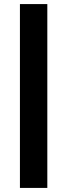

<svg xmlns="http://www.w3.org/2000/svg" viewBox="-20 -795 331 945"><path d="M78.1 129.9V-774.9H212.9V129.9Z"/></svg>

Font: Raleway-v4020 ExtraBold
Style: Regular
Weight: 800
Designer: Matt McInerney, Pablo Impallari, Rodrigo Fuenzalida
Foundry: Matt McInerney, Pablo Impallari, Rodrigo Fuenzalida
Version: Version 4.020;PS 004.020;hotconv 1.0.88;makeotf.lib2.5.64775